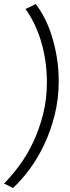

<svg xmlns="http://www.w3.org/2000/svg" viewBox="-53 -771 350 958"><path d="M240 -367Q240 -278 220 -198Q200 -118 167.5 -49.5Q135 19 94.5 73.5Q54 128 12 167Q1 161 -10.5 155.5Q-22 150 -33 145Q5 107 43.5 55Q82 3 112.5 -61.5Q143 -126 162 -201Q181 -276 181 -361Q181 -419 172.5 -473Q164 -527 149 -574Q134 -621 114.5 -659.5Q95 -698 74 -726Q87 -732 99.5 -738Q112 -744 125 -751Q148 -722 169 -681.5Q190 -641 205.5 -591.5Q221 -542 230.5 -485Q240 -428 240 -367Z"/></svg>

Font: Josefin Sans
Style: Italic
Weight: 400
Italic angle: -7.5°
Designer: Santiago Orozco
Foundry: Typemade